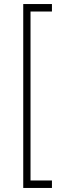

<svg xmlns="http://www.w3.org/2000/svg" viewBox="-20 -787 332 950"><path d="M95 143V-767H237V-730H131V106H237V143Z"/></svg>

Font: Zen Kaku Gothic Antique Light
Style: Regular
Weight: 300
Designer: Yoshimichi Ohira
Foundry: Positype
Version: Version 1.001